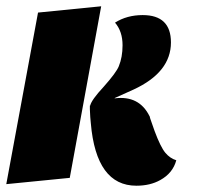

<svg xmlns="http://www.w3.org/2000/svg" viewBox="-21 -567 645 611"><path d="M471 -150 457 -190Q457 -191 456 -194Q456 -196 455 -197Q422 -264 344 -254V-255L404 -282Q523 -337 523 -432Q523 -519 433 -519Q383 -519 345 -495Q369 -467 369 -423Q369 -385 357 -356Q349 -336 309 -291Q270 -249 266 -231Q267 -231 265 -231Q265 -233 265 -225Q265 -221 265 -219Q266 -192 268 -175Q285 24 413 24Q457 24 489 6Q529 -16 540 -57Q520 -63 505 -81Q490 -99 471 -150ZM100 -527 -1 19 201 -1 301 -547Z"/></svg>

Font: Sansita One
Style: Regular
Weight: 400
Designer: Pablo Cosgaya
Foundry: Omnibus-Type
Version: Version 1.001